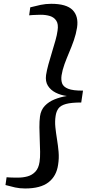

<svg xmlns="http://www.w3.org/2000/svg" viewBox="-20 -864 508 1034"><path d="M256 -843.5Q338 -843.5 371 -810Q404 -776.5 395 -715.5Q389.5 -681 377.8 -647.2Q366 -613.5 352.2 -581.2Q338.5 -549 327.2 -518Q316 -487 311.5 -458Q308 -433.5 314.5 -415Q321 -396.5 347 -386Q373 -375.5 427 -376L417.5 -312Q363.5 -312 335 -304Q306.5 -296 294.8 -280Q283 -264 279.5 -239.5Q275 -210.5 278.2 -179Q281.5 -147.5 287 -114Q292.5 -80.5 295.5 -46.2Q298.5 -12 293 22.5Q284.5 84 241.5 117.5Q198.5 151 115.5 151Q86 151 61.2 145.5Q36.5 140 9.5 132.5L15.5 90.5Q21.5 91 34.2 91.8Q47 92.5 59.8 92.5Q72.5 92.5 78 92.5Q104 92.5 128.5 85.8Q153 79 170.5 60.5Q188 42 193 8Q196.5 -15 196 -46.2Q195.5 -77.5 194 -111.8Q192.5 -146 192.2 -178.8Q192 -211.5 195.5 -238Q200.5 -272.5 221.8 -294.5Q243 -316.5 274.2 -329Q305.5 -341.5 340 -347Q306.5 -351.5 279.5 -365.2Q252.5 -379 238 -402.2Q223.5 -425.5 228 -459.5Q232 -485.5 240.8 -517.5Q249.5 -549.5 259.8 -582.5Q270 -615.5 278.5 -645.8Q287 -676 290 -699Q295.5 -734 283.2 -752.5Q271 -771 248.8 -777.8Q226.5 -784.5 200 -784.5Q193.5 -784.5 180.8 -784Q168 -783.5 155.5 -783Q143 -782.5 137 -781.5L143 -824.5Q171.5 -832 199 -837.8Q226.5 -843.5 256 -843.5Z"/></svg>

Font: Merriweather 48pt Medium
Style: Italic
Weight: 500
Italic angle: -7.8°
Version: Version 2.101